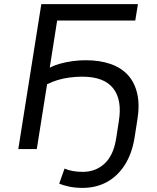

<svg xmlns="http://www.w3.org/2000/svg" viewBox="-20 -725 766 934"><path d="M382 189Q346 189 317 183Q288 177 268 168L294 95Q312 103 334 107Q356 111 383 111Q445 111 488.5 71Q532 31 545 -51L558 -135Q575 -239 530.5 -295.5Q486 -352 380 -352Q350 -352 319 -348Q288 -344 260 -335.5Q232 -327 209 -315L159 0H69L181 -705H651L638 -625H258L222 -396Q243 -407 271.5 -415Q300 -423 332.5 -427.5Q365 -432 397 -432Q466 -432 518.5 -413.5Q571 -395 603.5 -358.5Q636 -322 648 -267.5Q660 -213 648 -141L634 -52Q621 25 586 79Q551 133 499 161Q447 189 382 189Z"/></svg>

Font: Nunito Sans 7pt
Style: Italic
Weight: 400
Italic angle: -9°
Designer: Vernon Adams
Foundry: Vernon Adams
Version: Version 3.101;gftools[0.9.27]